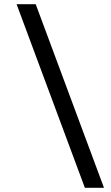

<svg xmlns="http://www.w3.org/2000/svg" viewBox="-20 -752 528 914"><path d="M384 142 59 -732H150L475 142Z"/></svg>

Font: Arima Thin Medium
Style: Regular
Weight: 500
Version: Version 1.100